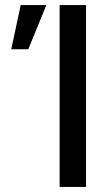

<svg xmlns="http://www.w3.org/2000/svg" viewBox="-20 -740 430 760"><path d="M320.5 0H216V-720H320.5ZM163.5 -720H62L24.5 -545H92Z"/></svg>

Font: Hauora SemiBold
Style: Regular
Weight: 600
Designer: Wayne Shih
Foundry: WCYS
Version: Version 1.001